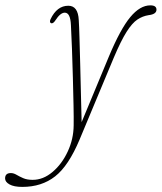

<svg xmlns="http://www.w3.org/2000/svg" viewBox="-140 -468 620 735"><path d="M277 -252Q321 -357 358.5 -402.2Q396 -447.5 435.5 -447.5Q459 -447.5 459 -431Q459 -413.5 429 -410Q406 -406.5 386 -393.2Q366 -380 344.5 -346Q323 -312 295.5 -247L165 65.5Q122.5 167 71 207.2Q19.5 247.5 -54.5 247.5Q-86.5 247.5 -103.5 238Q-120.5 228.5 -120.5 215Q-120.5 194.5 -98.5 194.5Q-88 194.5 -77 201Q-66 207.5 -51.2 214Q-36.5 220.5 -15 220.5Q25.5 220.5 61.2 190.2Q97 160 119.2 112.2Q141.5 64.5 142 12Q142.5 -15.5 141.5 -64.2Q140.5 -113 139 -170.2Q137.5 -227.5 135.5 -281.2Q133.5 -335 131.5 -372Q129.5 -419.5 108 -419.5Q91 -419.5 72 -390Q63.5 -377 56 -379Q48 -382 53.5 -394.5Q78 -446 121.5 -446Q159 -446 161.5 -391Q163 -368.5 164.2 -324.2Q165.5 -280 167 -224Q168.5 -168 169.8 -109.5Q171 -51 172.5 -0.5Z"/></svg>

Font: Fraunces 72pt Soft Thin
Style: Italic
Weight: 100
Italic angle: -16°
Version: Version 1.000;[0bf87f6ff]